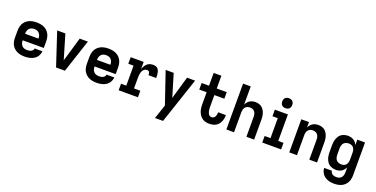

<svg xmlns="http://www.w3.org/2000/svg" viewBox="-24 -1722 5663 2891"><g transform="rotate(20 2808.0 -276.0)"><path d="M291 8Q330 8 368.5 0Q407 -8 440.5 -29.5Q474 -51 494 -85.5Q514 -120 517 -159H393Q391 -137 373.5 -121.5Q356 -106 334.5 -101.5Q313 -97 291 -97Q268 -97 246.5 -104Q225 -111 209.5 -127.5Q194 -144 187.5 -166Q181 -188 181 -210V-213H519V-320Q519 -356 510 -391.5Q501 -427 479.5 -456.5Q458 -486 427 -505Q396 -524 360 -531Q324 -538 288 -538Q252 -538 216.5 -531Q181 -524 149.5 -505Q118 -486 96.5 -456.5Q75 -427 66.5 -391.5Q58 -356 58 -320V-210Q58 -174 66.5 -138.5Q75 -103 97.5 -73.5Q120 -44 151.5 -25Q183 -6 219 1Q255 8 291 8ZM181 -318V-320Q181 -342 187 -363.5Q193 -385 208 -402Q223 -419 244.5 -426Q266 -433 288 -433Q310 -433 331.5 -426Q353 -419 368 -402Q383 -385 389 -363.5Q395 -342 395 -320V-318Z M793 0H935L1110 -530H979L875 -177Q869 -157 864 -141Q859 -157 854 -177L749 -530H618Z M1443 8Q1482 8 1520.5 0Q1559 -8 1592.5 -29.5Q1626 -51 1646 -85.5Q1666 -120 1669 -159H1545Q1543 -137 1525.5 -121.5Q1508 -106 1486.5 -101.5Q1465 -97 1443 -97Q1420 -97 1398.5 -104Q1377 -111 1361.5 -127.5Q1346 -144 1339.5 -166Q1333 -188 1333 -210V-213H1671V-320Q1671 -356 1662 -391.5Q1653 -427 1631.5 -456.5Q1610 -486 1579 -505Q1548 -524 1512 -531Q1476 -538 1440 -538Q1404 -538 1368.5 -531Q1333 -524 1301.5 -505Q1270 -486 1248.5 -456.5Q1227 -427 1218.5 -391.5Q1210 -356 1210 -320V-210Q1210 -174 1218.5 -138.5Q1227 -103 1249.5 -73.5Q1272 -44 1303.5 -25Q1335 -6 1371 1Q1407 8 1443 8ZM1333 -318V-320Q1333 -342 1339 -363.5Q1345 -385 1360 -402Q1375 -419 1396.5 -426Q1418 -433 1440 -433Q1462 -433 1483.5 -426Q1505 -419 1520 -402Q1535 -385 1541 -363.5Q1547 -342 1547 -320V-318Z M1796 0H2105V-105H2004V-281Q2004 -301 2006 -320.5Q2008 -340 2013.5 -359Q2019 -378 2029 -395.5Q2039 -413 2056.5 -423Q2074 -433 2094 -433Q2106 -433 2117 -428.5Q2128 -424 2133 -413Q2138 -402 2139 -390.5Q2140 -379 2140 -367H2264Q2264 -391 2262.5 -414.5Q2261 -438 2255 -461.5Q2249 -485 2235 -505Q2221 -525 2198 -531.5Q2175 -538 2151 -538Q2125 -538 2100 -529.5Q2075 -521 2056 -502.5Q2037 -484 2024.5 -461Q2012 -438 2004 -414V-530H1796V-425H1880V-105H1796Z M2453 205H2582L2828 -530H2699L2594 -168L2485 -530H2356L2529 -23L2510 35Q2496 77 2482 119.5Q2468 162 2453 205Z M3247 8Q3286 8 3324 -4Q3362 -16 3389 -45.5Q3416 -75 3428.5 -113Q3441 -151 3441 -190Q3441 -196 3440 -201H3317V-196Q3317 -179 3313.5 -162Q3310 -145 3302 -130Q3294 -115 3279 -106Q3264 -97 3247 -97Q3230 -97 3215.5 -107Q3201 -117 3193.5 -132.5Q3186 -148 3182 -164.5Q3178 -181 3176.5 -198Q3175 -215 3175 -232V-425H3335V-530H3175V-735H3051V-530H2933V-425H3051V-232Q3051 -197 3056.5 -162Q3062 -127 3077 -95Q3092 -63 3118 -38Q3144 -13 3178 -2.5Q3212 8 3247 8Z M3522 0H3645V-320Q3645 -341 3650 -362Q3655 -383 3668.5 -400.5Q3682 -418 3702.5 -425.5Q3723 -433 3744 -433Q3765 -433 3785.5 -425.5Q3806 -418 3819.5 -400.5Q3833 -383 3838 -362Q3843 -341 3843 -320V0H3967V-320Q3967 -352 3962 -383Q3957 -414 3944 -443Q3931 -472 3909 -495Q3887 -518 3856.5 -528Q3826 -538 3795 -538Q3763 -538 3733 -528Q3703 -518 3680.5 -495.5Q3658 -473 3645 -444V-735H3522Z M4097 0H4399V-105H4315V-530H4106V-425H4191V-105H4097ZM4248 -605Q4270 -605 4290 -614Q4310 -623 4319 -643.5Q4328 -664 4328 -685Q4328 -707 4319 -727Q4310 -747 4290 -756Q4270 -765 4248 -765Q4227 -765 4206.5 -756Q4186 -747 4177 -727Q4168 -707 4168 -685Q4168 -664 4177 -643.5Q4186 -623 4206.5 -614Q4227 -605 4248 -605Z M4530 0H4653V-320Q4653 -341 4658 -362Q4663 -383 4676.5 -400.5Q4690 -418 4710.5 -425.5Q4731 -433 4752 -433Q4773 -433 4793.5 -425.5Q4814 -418 4827.5 -400.5Q4841 -383 4846 -362Q4851 -341 4851 -320V0H4975V-320Q4975 -352 4970 -383Q4965 -414 4952 -443Q4939 -472 4917 -495Q4895 -518 4864.5 -528Q4834 -538 4803 -538Q4771 -538 4741 -528Q4711 -518 4688.5 -495.5Q4666 -473 4653 -444V-530H4530Z M5324 213Q5360 213 5395.5 205.5Q5431 198 5461.5 179Q5492 160 5513 130.5Q5534 101 5542.5 66Q5551 31 5551 -5V-530H5427V-444Q5414 -473 5391.5 -495.5Q5369 -518 5338.5 -528Q5308 -538 5277 -538Q5237 -538 5199.5 -522Q5162 -506 5138.5 -472.5Q5115 -439 5106.5 -399.5Q5098 -360 5098 -320V-210Q5098 -170 5106.5 -130.5Q5115 -91 5138.5 -58Q5162 -25 5199.5 -8.5Q5237 8 5277 8Q5308 8 5338.5 -2Q5369 -12 5391.5 -35Q5414 -58 5427 -86V-5Q5427 17 5421.5 38Q5416 59 5402 76Q5388 93 5367 100.5Q5346 108 5324 108Q5302 108 5280.5 102Q5259 96 5244 79Q5229 62 5227 40H5104Q5105 79 5124 114.5Q5143 150 5175.5 173Q5208 196 5246.5 204.5Q5285 213 5324 213ZM5327 -97Q5298 -97 5271 -111Q5244 -125 5232.5 -153Q5221 -181 5221 -210V-320Q5221 -349 5232.5 -377Q5244 -405 5271 -419Q5298 -433 5327 -433Q5349 -433 5369.5 -425.5Q5390 -418 5403.5 -401Q5417 -384 5422 -363Q5427 -342 5427 -320V-210Q5427 -189 5422 -168Q5417 -147 5403.5 -129.5Q5390 -112 5369.5 -104.5Q5349 -97 5327 -97Z"/></g></svg>

Font: Iosevka Sparkle
Style: Bold
Weight: 700
Designer: Belleve Invis
Foundry: Belleve Invis
Version: Version 4.5.0; ttfautohint (v1.8.3)